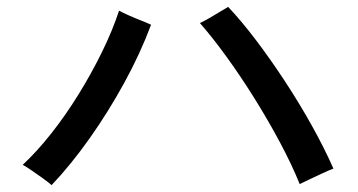

<svg xmlns="http://www.w3.org/2000/svg" viewBox="-20 -647 1040 558"><path d="M851 -112Q828 -169 793.5 -233.5Q759 -298 719 -362Q679 -426 638 -482.5Q597 -539 561 -580Q572 -585 588.5 -594.5Q605 -604 620.5 -613.5Q636 -623 643 -627Q681 -587 723.5 -531Q766 -475 808 -411Q850 -347 886.5 -281.5Q923 -216 949 -157Q938 -153 918.5 -144Q899 -135 880 -126Q861 -117 851 -112ZM130 -109Q121 -117 105 -128.5Q89 -140 73 -151Q57 -162 46 -168Q87 -206 128.5 -258.5Q170 -311 207.5 -371.5Q245 -432 276 -495Q307 -558 326 -616Q337 -610 355 -602Q373 -594 391 -587Q409 -580 419 -575Q388 -492 341.5 -407Q295 -322 240.5 -245Q186 -168 130 -109Z"/></svg>

Font: Zen Kaku Gothic Antique Medium
Style: Regular
Weight: 500
Designer: Yoshimichi Ohira
Foundry: Positype
Version: Version 1.002